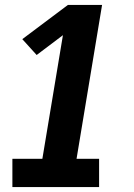

<svg xmlns="http://www.w3.org/2000/svg" viewBox="-20 -755 540 775"><path d="M30 0V-114H151L234 -613L128 -533L70 -597L254 -735H392L289 -114H380V0Z"/></svg>

Font: Iosevka SS04 Heavy
Style: Italic
Weight: 900
Italic angle: -9°
Monospace: yes
Designer: Belleve Invis
Foundry: Belleve Invis
Version: Version 19.0.0; ttfautohint (v1.8.4)